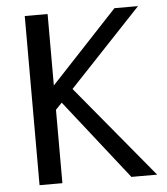

<svg xmlns="http://www.w3.org/2000/svg" viewBox="-51 -742 683 787"><g transform="rotate(-5 290.5 -348.0)"><path d="M174 0H80V-696H174V-402L449 -696H546L249 -381L564 -1H458L200 -329L174 -302Z"/></g></svg>

Font: RIT Lekha
Style: Regular
Weight: 400
Designer: Rahul Radhakrishnan
Version: 1.0